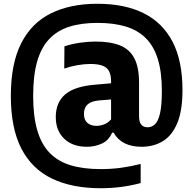

<svg xmlns="http://www.w3.org/2000/svg" viewBox="-20 -769 1026 1019"><path d="M515 230Q362.5 230 255.8 178.8Q149 127.5 93.2 19.2Q37.5 -89 37.5 -260Q37.5 -430.5 92.2 -538.8Q147 -647 250 -698Q353 -749 497 -749Q641.5 -749 742.2 -699Q843 -649 895.8 -547.5Q948.5 -446 948.5 -291Q948.5 -181 920.5 -114.8Q892.5 -48.5 843.5 -19.2Q794.5 10 731.5 10Q678 10 640.8 -9Q603.5 -28 583 -65H575Q557.5 -24 520.8 -7Q484 10 441 10Q365.5 10 320.8 -32.8Q276 -75.5 276 -147.5Q276 -225.5 326.5 -268.5Q377 -311.5 490 -320L592 -329L610 -244.5L506 -236Q465 -232.5 445.2 -215Q425.5 -197.5 425.5 -165Q425.5 -132.5 443.8 -116.8Q462 -101 492.5 -101Q511 -101 532.2 -108.8Q553.5 -116.5 569.5 -135.5V-337Q569.5 -371.5 558.5 -391.8Q547.5 -412 523 -420.8Q498.5 -429.5 459 -429.5Q428 -429.5 391.5 -423.2Q355 -417 321 -405L322 -523Q359 -535.5 403 -542Q447 -548.5 486.5 -548.5Q566 -548.5 617.2 -527.8Q668.5 -507 693.2 -459.2Q718 -411.5 718 -330V-153Q718 -122 729.5 -107.8Q741 -93.5 763.5 -93.5Q785 -93.5 802.2 -109.2Q819.5 -125 829.2 -167Q839 -209 839 -287Q839 -385.5 818 -454.2Q797 -523 754.5 -565.8Q712 -608.5 648 -628Q584 -647.5 497 -647.5Q411 -647.5 347 -627Q283 -606.5 240.5 -561Q198 -515.5 177 -441.8Q156 -368 156 -260.5Q156 -153 177.5 -78.5Q199 -4 243 41.8Q287 87.5 354.5 108Q422 128.5 515 128.5Q570 128.5 622 121.5Q674 114.5 726.5 101V202.5Q676.5 216 623.5 223Q570.5 230 515 230Z"/></svg>

Font: Encode Sans SemiCondensed
Style: Bold
Weight: 700
Width: 4
Designer: Multiple Designers
Foundry: Impallari Type
Version: Version 3.002